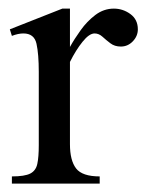

<svg xmlns="http://www.w3.org/2000/svg" viewBox="-20 -437 350 457"><path d="M308.1 -367.2Q308.1 -351.1 296.1 -338.6Q284.2 -326.2 267.6 -326.2Q252.9 -326.2 242.7 -334Q232.4 -341.8 223.9 -349.6Q215.3 -357.4 205.1 -357.4Q192.4 -357.4 176.5 -337.6Q160.6 -317.9 146.5 -289.6V-93.8Q146.5 -55.2 161.1 -36.1Q175.8 -17.1 217.3 -17.1V0H8.3V-17.1Q38.6 -17.1 52 -23.9Q65.4 -30.8 68.8 -46.9Q72.3 -63 72.3 -91.3V-266.1Q72.3 -308.1 66.9 -332.8Q61.5 -357.4 35.6 -357.4Q23.4 -357.4 8.3 -351.6L3.4 -367.2L128.4 -416.5H146.5V-325.2Q156.7 -343.8 171.9 -365Q187 -386.2 207 -401.4Q227.1 -416.5 251 -416.5Q272.5 -416.5 290.3 -403.6Q308.1 -390.6 308.1 -367.2Z"/></svg>

Font: Rohingya Solluk
Style: Regular
Weight: 400
Designer: SIL International
Foundry: SIL International
Version: Version 1.001